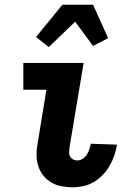

<svg xmlns="http://www.w3.org/2000/svg" viewBox="-20 -787 540 815"><path d="M288 8Q264 8 240.5 3.5Q217 -1 197 -13Q177 -25 163 -43Q149 -61 142 -83.5Q135 -106 135 -130.5Q135 -155 140 -180L177 -406H79V-520H335L275 -161Q274 -151 273.5 -141Q273 -131 277.5 -123Q282 -115 290 -110.5Q298 -106 308 -106Q320 -106 331 -113Q342 -120 348.5 -130.5Q355 -141 359 -152.5Q363 -164 365 -175V-177L476 -173V-169Q472 -147 464.5 -125Q457 -103 444.5 -82Q432 -61 415 -43.5Q398 -26 377.5 -14Q357 -2 334 3Q311 8 288 8ZM187 -587 133 -630 245 -767H375L439 -625L375 -592L299 -695Z"/></svg>

Font: Iosevka Term Curly Heavy
Style: Italic
Weight: 900
Italic angle: -9°
Designer: Belleve Invis
Foundry: Belleve Invis
Version: Version 32.3.0